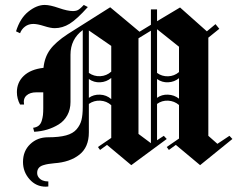

<svg xmlns="http://www.w3.org/2000/svg" viewBox="-20 -652 944 758"><path d="M310.8 -632.5Q310 -631.7 307.5 -629.2Q305 -626.7 304.2 -625.8Q303.3 -625 300.8 -622.5Q298.3 -620 297.1 -619.2Q295.8 -618.3 293.3 -616.2Q290.8 -614.2 289.2 -613.3Q287.5 -612.5 285 -611.2Q282.5 -610 280 -609.6Q277.5 -609.2 274.6 -608.8Q271.7 -608.3 268.3 -608.3Q246.7 -608.3 212.1 -620.4Q177.5 -632.5 156.7 -632.5Q125 -632.5 92.1 -606.2Q59.2 -580 43.3 -528.3L59.2 -520.8Q65 -536.7 78.8 -547.1Q92.5 -557.5 111.7 -557.5Q127.5 -557.5 153.8 -549.2Q180 -540.8 195.8 -540.8Q226.7 -540.8 255 -558.3Q283.3 -575.8 326.7 -624.2ZM123.3 -287.5Q98.3 -287.5 84.6 -275Q70.8 -262.5 75 -239.2H59.2Q46.7 -262.5 46.7 -288.3Q46.7 -326.7 73.8 -352.5Q100.8 -378.3 151.7 -384.2Q155.8 -425.8 177.5 -455.8Q199.2 -485.8 247.5 -517.5L415 -623.3Q425.8 -614.2 467.1 -580Q508.3 -545.8 530.8 -526.7L575.8 -554.2V-615H600V-568.3L690.8 -622.5L796.7 -528.3L830.8 -556.7L845.8 -538.3L802.5 -503.3V-115.8L838.3 -84.2L885.8 -115.8L897.5 -103.3L770 0L674.2 -80L646.7 -60L638.3 -71.7L686.7 -105V-237.5Q668.3 -253.3 643.8 -254.6Q619.2 -255.8 600 -241.7Q600 -217.5 600 -169.6Q600 -121.7 600 -98.3L626.7 -115.8L638.3 -103.3L498.3 0L402.5 -80L375 -60L366.7 -71.7L419.2 -107.5Q419.2 -129.2 419.2 -172.1Q419.2 -215 419.2 -236.7Q400.8 -253.3 375.8 -254.6Q350.8 -255.8 330.8 -241.7V-209.2V-129.2Q330.8 -70.8 293.3 -41.3Q255.8 -11.7 194.2 -7.5Q180 -5.8 170.8 -4.6Q161.7 -3.3 150 0.4Q138.3 4.2 132.5 11.7Q126.7 19.2 126.7 30.8Q126.7 40.8 132.9 48.8Q139.2 56.7 148.3 60.4Q157.5 64.2 168.3 64.2Q170 64.2 170.8 64.2V84.2Q165.8 85 160.8 85Q122.5 85 96.7 55.8Q70.8 26.7 70.8 -12.5Q70.8 -55.8 99.2 -82.9Q127.5 -110 169.2 -110Q213.3 -110 240.8 -117.5Q268.3 -125 282.5 -141.7Q296.7 -158.3 301.7 -178.3Q306.7 -198.3 306.7 -230Q306.7 -280.8 306.7 -382.1Q306.7 -483.3 306.7 -533.3Q258.3 -497.5 258.3 -435.8V-249.2Q258.3 -220 245.8 -197.1Q233.3 -174.2 211.7 -160.8Q190 -147.5 166.2 -140.4Q142.5 -133.3 115 -131.7L110.8 -147.5Q124.2 -149.2 132.5 -155.8Q140.8 -162.5 144.6 -174.6Q148.3 -186.7 149.6 -197.9Q150.8 -209.2 150.8 -225V-287.5ZM330.8 -340V-265.8Q349.2 -279.2 374.6 -278.3Q400 -277.5 419.2 -260.8V-344.2Q400 -328.3 375.4 -327.1Q350.8 -325.8 330.8 -340ZM330.8 -364.2Q350.8 -350 375.8 -351.2Q400.8 -352.5 419.2 -369.2Q419.2 -385.8 419.2 -420Q419.2 -454.2 419.2 -470.8L330.8 -531.7ZM575.8 -86.7Q575.8 -160.8 575.8 -308.8Q575.8 -456.7 575.8 -530.8L526.7 -500.8V-123.3ZM600 -340V-265.8Q618.3 -279.2 642.9 -278.3Q667.5 -277.5 686.7 -262.5V-343.3Q668.3 -328.3 644.2 -327.1Q620 -325.8 600 -340ZM600 -364.2Q619.2 -350 643.8 -350.8Q668.3 -351.7 686.7 -367.5V-467.5L600 -536.7Q600 -507.5 600 -450Q600 -392.5 600 -364.2Z"/></svg>

Font: Chomsky
Style: Regular
Weight: 400
Version: Version 2.3